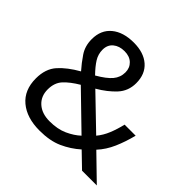

<svg xmlns="http://www.w3.org/2000/svg" viewBox="-181 -904 1094 1094"><g transform="rotate(45 366.0 -357.5)"><path d="M304 -725Q384 -725 430.5 -684.5Q477 -644 477 -571Q477 -508 436.5 -464Q396 -420 334 -384L527 -198Q553 -229 569.5 -269.5Q586 -310 597 -357H686Q670 -293 646 -238Q622 -183 584 -142L730 0H611L524 -84Q477 -42 419 -16Q361 10 278 10Q175 10 114 -41Q53 -92 53 -186Q53 -263 94.5 -309.5Q136 -356 207 -396Q175 -432 147.5 -473Q120 -514 120 -569Q120 -643 169.5 -684Q219 -725 304 -725ZM301 -653Q259 -653 232.5 -631Q206 -609 206 -570Q206 -534 225 -503.5Q244 -473 280 -436Q339 -470 364.5 -500.5Q390 -531 390 -571Q390 -607 366 -630Q342 -653 301 -653ZM260 -341Q206 -309 175.5 -276Q145 -243 145 -189Q145 -134 182 -101Q219 -68 281 -68Q345 -68 391 -89Q437 -110 468 -139Z"/></g></svg>

Font: Noto Sans Kaithi
Style: Regular
Weight: 400
Designer: Monotype Design Team
Foundry: Monotype Imaging Inc.
Version: Version 2.005; ttfautohint (v1.8.4.7-5d5b)